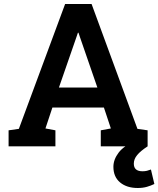

<svg xmlns="http://www.w3.org/2000/svg" viewBox="-20 -731 791 959"><path d="M22.9 0V-80.1L74.2 -87.4L305.2 -710.9H437.5L666.5 -87.4L717.3 -80.1V0H483.4V-80.1L533.7 -89.4L499 -193.8H241.7L207 -89.4L256.8 -80.1V0ZM274.4 -293.9H466.3L378.9 -546.9L372.1 -567.4H369.1L361.8 -545.9ZM668 208Q613.3 208 579.8 180.2Q546.4 152.3 546.4 102.1Q546.4 65.4 573.2 30.5Q600.1 -4.4 661.6 -28.8L717.3 0Q682.1 22.9 665.3 43.2Q648.4 63.5 648.4 86.4Q648.4 124.5 691.9 124.5Q703.6 124.5 713.9 122.1Q724.1 119.6 733.9 115.7L751 188Q733.9 196.3 713.9 202.1Q693.8 208 668 208Z"/></svg>

Font: Roboto Slab SemiBold
Style: Regular
Weight: 600
Designer: Google
Version: Version 2.001; ttfautohint (v1.8.3)